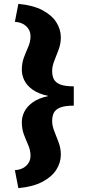

<svg xmlns="http://www.w3.org/2000/svg" viewBox="-20 -768 469 994"><path d="M138 39Q138 10 126.5 -16Q115 -42 104 -71Q93 -100 93 -136Q93 -162 105.5 -188.5Q118 -215 148.5 -237.5Q179 -260 231 -271Q179 -282 148.5 -304Q118 -326 105.5 -353Q93 -380 93 -406Q93 -442 104 -471Q115 -500 126.5 -526Q138 -552 138 -581Q138 -611 116 -632Q94 -653 57 -655L75 -748Q151 -741 200 -715Q249 -689 272 -652Q295 -615 295 -575Q295 -543 284 -512.5Q273 -482 261.5 -454Q250 -426 250 -400Q250 -376 258.5 -358.5Q267 -341 291 -331Q315 -321 362 -321V-221Q315 -221 291 -211Q267 -201 258.5 -183.5Q250 -166 250 -142Q250 -116 261.5 -88Q273 -60 284 -29.5Q295 1 295 33Q295 73 272 110Q249 147 200 173Q151 199 75 206L57 113Q94 111 116 90Q138 69 138 39Z"/></svg>

Font: Livvic
Style: Bold
Weight: 700
Designer: Jacques Le Bailly, Baron von Fonthausen
Version: Version 1.001; ttfautohint (v1.8.2)